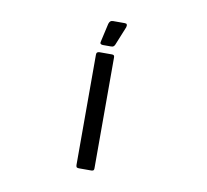

<svg xmlns="http://www.w3.org/2000/svg" viewBox="-62 -567 686 636"><g transform="rotate(10 280.5 -249.0)"><path d="M242.2 -389.6Q255.9 -389.6 284.2 -389.6Q289.1 -389.6 291 -387.7Q293 -385.7 293 -380.9Q293 -256.8 293 -7.8Q293 -2.9 291 -1Q288.1 1 284.2 1Q269.5 1 242.2 1Q237.3 1 234.4 -1Q232.4 -3.9 232.4 -8.8Q232.4 -132.8 232.4 -378.9Q232.4 -384.8 234.4 -386.7Q237.3 -389.6 242.2 -389.6ZM277.3 -415Q267.6 -415 249 -415Q244.1 -415 241.2 -418Q239.3 -420.9 241.2 -426.8Q246.1 -447.3 254.9 -487.3Q256.8 -493.2 259.8 -496.1Q263.7 -499 268.6 -499Q282.2 -499 307.6 -499Q314.5 -499 315.4 -496.1Q316.4 -494.1 316.4 -492.2Q316.4 -490.2 315.4 -486.3Q306.6 -465.8 290 -423.8Q289.1 -420.9 286.1 -418Q283.2 -415 277.3 -415Z"/></g></svg>

Font: Lega 2020-21MOD
Style: Regular
Weight: 400
Designer: SIL Open Font License
Foundry: SIL Open Font License
Version: Version 1.00;July 1, 2020;FontCreator 13.0.0.2670 32-bit